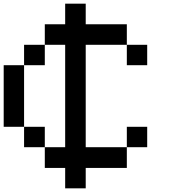

<svg xmlns="http://www.w3.org/2000/svg" viewBox="-20 -1020 929 1040"><path d="M110.4 -222.7Q110.4 -250 110.4 -333Q138.7 -333 222.7 -333Q222.7 -305.7 222.7 -222.7Q194.3 -222.7 110.4 -222.7ZM667 -222.7Q667 -250 667 -333Q694.3 -333 777.3 -333Q777.3 -305.7 777.3 -222.7Q750 -222.7 667 -222.7ZM0 -333Q0 -416 0 -667Q27.3 -667 110.4 -667Q110.4 -583 110.4 -333Q83 -333 0 -333ZM110.4 -667Q110.4 -694.3 110.4 -777.3Q138.7 -777.3 222.7 -777.3Q222.7 -750 222.7 -667Q194.3 -667 110.4 -667ZM667 -667Q667 -694.3 667 -777.3Q694.3 -777.3 777.3 -777.3Q777.3 -750 777.3 -667Q750 -667 667 -667ZM333 0Q333 -27.3 333 -110.4Q305.7 -110.4 222.7 -110.4Q222.7 -138.7 222.7 -222.7Q250 -222.7 333 -222.7Q333 -361.3 333 -777.3Q305.7 -777.3 222.7 -777.3Q222.7 -805.7 222.7 -888.7Q250 -888.7 333 -888.7Q333 -917 333 -1000Q360.4 -1000 444.3 -1000Q444.3 -972.7 444.3 -888.7Q500 -888.7 667 -888.7Q667 -861.3 667 -777.3Q611.3 -777.3 444.3 -777.3Q444.3 -638.7 444.3 -222.7Q500 -222.7 667 -222.7Q667 -194.3 667 -110.4Q611.3 -110.4 444.3 -110.4Q444.3 -83 444.3 0Q417 0 333 0Z"/></svg>

Font: Ingsat TST_CRD
Style: Regular
Weight: 300
Designer: Tofik Waleny
Version: 1.0